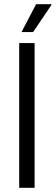

<svg xmlns="http://www.w3.org/2000/svg" viewBox="-20 -890 264 910"><path d="M71 0V-686H144V0ZM82 -738 151 -870H223L224 -867L137 -738Z"/></svg>

Font: Archivo Condensed Light
Style: Regular
Weight: 300
Width: 3
Designer: Hector Gatti
Foundry: Omnibus-Type
Version: Version 2.001